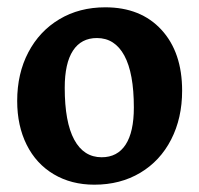

<svg xmlns="http://www.w3.org/2000/svg" viewBox="-20 -493 545 525"><path d="M27 -217Q27 -292 57.5 -350Q88 -408 142.5 -440.5Q197 -473 268 -473Q365 -473 421.5 -411.5Q478 -350 478 -245Q478 -170 448 -111.5Q418 -53 363.5 -20.5Q309 12 238 12Q175 12 127 -16.5Q79 -45 53 -97Q27 -149 27 -217ZM346 -199Q346 -293 320 -341Q294 -389 245 -389Q202 -389 179.5 -354.5Q157 -320 157 -253Q157 -159 183 -111Q209 -63 258 -63Q301 -63 323.5 -97.5Q346 -132 346 -199Z"/></svg>

Font: Alegreya
Style: Bold
Weight: 700
Designer: Juan Pablo del Peral
Foundry: Huerta Tipografica
Version: Version 2.008; ttfautohint (v1.8)